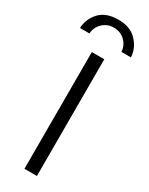

<svg xmlns="http://www.w3.org/2000/svg" viewBox="-265 -999 809 1042"><g transform="rotate(30 139.5 -478.0)"><path d="M-19.5 -812.5Q-16.6 -871.1 23.4 -914.1Q63.5 -956.1 139.6 -956.1Q215.8 -956.1 255.9 -912.1Q296.9 -869.1 299.8 -812.5Q280.3 -812.5 240.2 -812.5Q238.3 -850.6 210 -878.9Q181.6 -906.2 139.6 -906.2Q98.6 -906.2 70.3 -878.9Q42 -851.6 40 -812.5Q20.5 -812.5 -19.5 -812.5ZM101.6 0Q101.6 -182.6 101.6 -731.4Q121.1 -731.4 179.7 -731.4Q179.7 -548.8 179.7 0Q160.2 0 101.6 0Z"/></g></svg>

Font: Gothic A1
Style: Regular
Weight: 400
Designer: HanYang I&C Co.,Ltd.
Version: Version 2.50